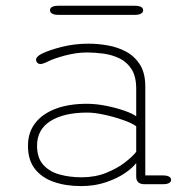

<svg xmlns="http://www.w3.org/2000/svg" viewBox="-20 -639 659 666"><path d="M481 0Q467 0 459.8 -6.8Q452.5 -13.5 452.5 -26V-73.5Q441 -57.5 413.8 -38.8Q386.5 -20 347.5 -6.8Q308.5 6.5 261.5 6.5Q208.5 6.5 166.8 -8Q125 -22.5 101 -53.2Q77 -84 77 -133.5Q77 -179 101.8 -211.5Q126.5 -244 172.5 -261.5Q218.5 -279 281.5 -279Q313 -279 348 -272Q383 -265 411.5 -255Q440 -245 452.5 -235.5V-331Q452.5 -373.5 436.5 -398.8Q420.5 -424 394.5 -436.5Q368.5 -449 338.8 -453Q309 -457 281 -457Q246 -457 205.8 -446.5Q165.5 -436 141.5 -423.5Q135.5 -420.5 130 -418.8Q124.5 -417 120.5 -417Q113 -417 109 -421.8Q105 -426.5 105 -431.5Q105 -437 110 -442.2Q115 -447.5 124.5 -452.5Q151 -465.5 194.8 -476.5Q238.5 -487.5 287.5 -487.5Q319.5 -487.5 353.8 -481.5Q388 -475.5 417.5 -459.8Q447 -444 465.5 -414.8Q484 -385.5 484 -339V-30.5H545Q559 -30.5 566.2 -26.5Q573.5 -22.5 573.5 -15Q573.5 -8 566.2 -4Q559 0 545 0ZM452.5 -201Q438.5 -211.5 407.5 -222.5Q376.5 -233.5 342.2 -241Q308 -248.5 282.5 -248.5Q202 -248.5 155.2 -219.2Q108.5 -190 108.5 -133.5Q108.5 -92 129.5 -68Q150.5 -44 185.8 -34Q221 -24 263.5 -24Q310 -24 348.5 -39.5Q387 -55 414 -76Q441 -97 452.5 -112.5ZM153.5 -603.5Q153.5 -611 160.8 -615Q168 -619 182 -619H448Q462 -619 469.2 -615Q476.5 -611 476.5 -603.5Q476.5 -596 469.2 -591.8Q462 -587.5 448 -587.5H182Q168 -587.5 160.8 -591.8Q153.5 -596 153.5 -603.5Z"/></svg>

Font: Sono Monospace ExtraLight
Style: Regular
Weight: 250
Version: Version 2.112